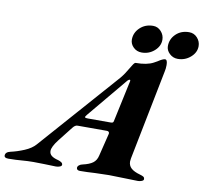

<svg xmlns="http://www.w3.org/2000/svg" viewBox="-157 -937 1110 1039"><g transform="rotate(10 397.5 -417.0)"><path d="M-68 -8Q-68 -28 -40 -34Q-4 -42 34 -58Q72 -74 93 -98L476 -532Q497 -557 518 -594Q520 -597 526 -607Q532 -617 536 -621Q540 -625 543 -625Q605 -625 640 -644L658 -654Q685 -672 697 -672Q710 -672 710 -642Q710 -623 706 -606L608 -112Q606 -100 606 -95Q606 -72 622 -57.5Q638 -43 671 -34Q685 -30 691 -26Q697 -22 697 -13Q697 -6 686.5 -2Q676 2 666 2Q645 2 589 0Q531 -2 507 -2Q487 -2 431 0Q385 3 347 3Q339 3 334 -0.5Q329 -4 329 -11Q329 -19 337 -25.5Q345 -32 356 -34Q392 -42 411 -56Q430 -70 436 -97L466 -219Q467 -221 467 -224Q467 -236 453 -236H292Q279 -236 266 -219L204 -140Q172 -99 172 -76Q172 -60 184.5 -50Q197 -40 222 -34Q232 -31 239.5 -26Q247 -21 247 -13Q247 -6 237 -2Q227 2 215 2Q192 2 150 0L91 -1Q61 -1 25 2Q12 3 -5.5 4Q-23 5 -45 5Q-68 5 -68 -8ZM465 -284Q473 -284 477 -286Q481 -288 482 -295L529 -514Q531 -520 531 -525Q531 -530 528 -530Q523 -530 516 -523L332 -302Q324 -292 324 -289Q324 -284 342 -284ZM501 -746Q501 -784 530 -811.5Q559 -839 602 -839Q628 -839 646 -819Q664 -799 664 -773Q664 -738 634.5 -712Q605 -686 565 -686Q538 -686 519.5 -704Q501 -722 501 -746ZM699 -745Q699 -784 727.5 -811.5Q756 -839 800 -839Q827 -839 845 -819Q863 -799 863 -773Q863 -738 833 -712Q803 -686 763 -686Q737 -686 718 -704Q699 -722 699 -745Z"/></g></svg>

Font: EB Garamond ExtraBold
Style: Italic
Weight: 800
Italic angle: -17.2°
Designer: Georg Duffner and Octavio Pardo
Foundry: Georg Duffner
Version: Version 1.000